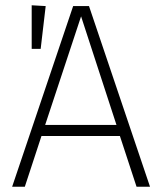

<svg xmlns="http://www.w3.org/2000/svg" viewBox="-20 -707 608 727"><path d="M434 -192H137L74 0H26L257 -684H317L548 0H497ZM421 -234 287 -645 151 -234ZM153 -684 134 -522H100V-687Z"/></svg>

Font: FiraGO ExtraLight
Style: Regular
Weight: 200
Designer: bBox Type
Foundry: bBox Type GmbH
Version: Version 1.001